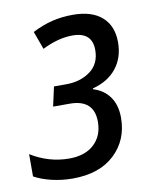

<svg xmlns="http://www.w3.org/2000/svg" viewBox="-80 -599 529 662"><g transform="rotate(-10 184.0 -268.0)"><path d="M-12 -21V-99Q51 -60 122 -60Q178 -60 209.5 -89.5Q241 -119 241 -168Q241 -246 156 -246H98L113 -314H156Q206 -314 240.5 -339.5Q275 -365 275 -413Q275 -476 206 -476Q156 -476 100 -448L77 -511Q112 -529 146 -537.5Q180 -546 220 -546Q286 -546 321.5 -514.5Q357 -483 357 -426Q357 -372 327.5 -335Q298 -298 244 -284V-281Q281 -270 301.5 -241Q322 -212 322 -168Q322 -90 269 -40Q216 10 122 10Q84 10 48.5 1.5Q13 -7 -12 -21Z"/></g></svg>

Font: Noto Sans UI Narrow
Style: Italic
Weight: 400
Width: 4
Italic angle: -12°
Designer: Monotype Design Team
Foundry: Monotype Imaging Inc.
Version: Version 1.001